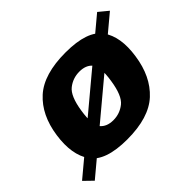

<svg xmlns="http://www.w3.org/2000/svg" viewBox="-210 -850 1103 1103"><g transform="rotate(-45 342.0 -298.0)"><path d="M-59.5 -10.5 -7 40.5 745 -588.5 688 -635.5ZM293 5Q469.5 5 556.5 -75.5Q643.5 -156 664 -299.5Q685 -439.5 628.2 -519.5Q571.5 -599.5 395 -599.5Q218 -599.5 131 -520.8Q44 -442 23.5 -299.5Q3 -158.5 59.5 -76.8Q116 5 293 5ZM314.5 -129.5Q261.5 -129.5 234.2 -162Q207 -194.5 223 -298.5Q238.5 -401 279.5 -433.2Q320.5 -465.5 373.5 -465.5Q426.5 -465.5 453.5 -433.5Q480.5 -401.5 464.5 -298.5Q449 -194.5 408 -162Q367 -129.5 314.5 -129.5Z"/></g></svg>

Font: Anybody UltraCondensed Thin ExtraBold
Style: Italic
Weight: 800
Italic angle: -10°
Version: Version 1.111